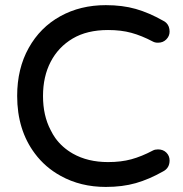

<svg xmlns="http://www.w3.org/2000/svg" viewBox="-20 -718 719 754"><path d="M117.2 -114.7Q47.4 -207.5 47.4 -341.3Q47.4 -448.7 92.8 -529.8Q137.7 -610.4 216.6 -654.1Q295.4 -697.8 395.5 -697.8Q460.9 -697.8 513.2 -682.9Q565.4 -668 620.6 -636.7Q627.9 -633.3 633.3 -627.9Q646 -615.2 646 -593.8Q646 -576.2 632.8 -563Q620.1 -550.3 600.6 -550.3Q588.4 -550.3 580.6 -554.7Q536.1 -578.1 495.8 -589.1Q455.6 -600.1 404.3 -600.1Q321.8 -600.1 265.4 -566.7Q209 -533.2 179 -475.3Q148.9 -417.5 148.9 -340.8Q148.9 -264.2 178.7 -207.5Q187.5 -189.5 197.3 -175.8Q224.1 -138.7 266.1 -114.7Q324.7 -81.5 404.3 -81.5Q455.6 -81.5 495.8 -92.5Q536.1 -103.5 580.6 -127Q588.4 -131.3 600.6 -131.3Q620.6 -131.3 633.3 -118.7Q646 -106 646 -87.9Q646 -58.1 620.6 -44.9Q565.4 -13.7 513.2 1.2Q460.9 16.1 395.5 16.1Q296.4 16.1 218.3 -27.3Q157.7 -60.5 117.2 -114.7Z"/></svg>

Font: YuPearl-Medium
Style: Medium
Weight: 500
Designer: Max Yao
Foundry: Max-Everyday
Version: Version 1.011; ttfautohint (v1.8.3)